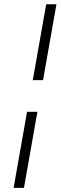

<svg xmlns="http://www.w3.org/2000/svg" viewBox="-20 -694 289 915"><path d="M158.2 -161.1 94.2 201.2H44.9L108.9 -161.1ZM249 -673.8 185.1 -312H136.2L200.2 -673.8Z"/></svg>

Font: Linux Libertine
Style: Italic
Weight: 400
Italic angle: -12°
Designer: Philipp H. Poll
Foundry: Philipp H. Poll
Version: Version 5.1.6 ; ttfautohint (v0.9)